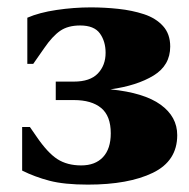

<svg xmlns="http://www.w3.org/2000/svg" viewBox="-20 -490 513 520"><path d="M200 -42Q238 -42 259 -64.5Q280 -87 280 -129Q280 -176 254 -197.5Q228 -219 180 -219H131V-269H180Q224 -269 245 -291Q266 -313 266 -347Q266 -378 250.5 -399.5Q235 -421 197 -421Q164 -421 143 -406.5Q122 -392 100 -360L70 -317H54V-442Q86 -456 133 -463Q180 -470 226 -470Q263 -470 300.5 -466Q338 -462 370 -451.5Q402 -441 421.5 -419.5Q441 -398 441 -364Q441 -313 396 -285.5Q351 -258 279 -248Q370 -239 415 -206.5Q460 -174 460 -124Q460 -54 394 -22Q328 10 218 10Q154 10 114 -0.5Q74 -11 40 -28V-146H61L79 -120Q109 -76 135.5 -59Q162 -42 200 -42Z"/></svg>

Font: Spectral ExtraBold
Style: Regular
Weight: 800
Designer: Jean-Baptiste Levee
Foundry: Production Type
Version: Version 2.001